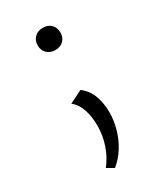

<svg xmlns="http://www.w3.org/2000/svg" viewBox="-147 -433 574 674"><g transform="rotate(-30 140.5 -95.5)"><path d="M115 181 87 165Q111 135 123.5 97.5Q136 60 136 22Q136 -16 126 -45.5Q116 -75 95 -91L147 -117Q174 -96 185 -65.5Q196 -35 196 1Q196 35 186.5 68.5Q177 102 159 131Q141 160 115 181ZM141 -282Q121 -282 108 -294.5Q95 -307 95 -327Q95 -347 108 -359.5Q121 -372 141 -372Q162 -372 174.5 -359.5Q187 -347 187 -327Q187 -307 174.5 -294.5Q162 -282 141 -282Z"/></g></svg>

Font: Ysabeau Office Light
Style: Regular
Weight: 300
Designer: Christian Thalmann (Catharsis Fonts)
Version: Version 2.001;gftools[0.9.30]; featfreeze: tnum,lnum,ss02